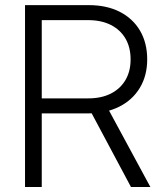

<svg xmlns="http://www.w3.org/2000/svg" viewBox="-20 -748 659 768"><path d="M80.1 0V-727.5H334.5Q406.7 -727.5 459.2 -700.7Q511.7 -673.8 540.3 -625Q568.8 -576.2 568.8 -510.3Q568.8 -445.3 539.3 -396.5Q509.8 -347.7 456.5 -321Q403.3 -294.4 331.1 -294.4H117.2V-354.5H333Q385.7 -354.5 423.6 -373.8Q461.4 -393.1 481.9 -428Q502.4 -462.9 502.4 -510.3Q502.4 -558.6 481.9 -593.8Q461.4 -628.9 423.3 -648.2Q385.3 -667.5 332 -667.5H147V0ZM503.9 0 328.6 -328.6H403.8L581.5 0Z"/></svg>

Font: Inter 28pt Light
Style: Regular
Weight: 300
Designer: Rasmus Andersson
Foundry: rsms
Version: Version 4.001;git-66647c0bb